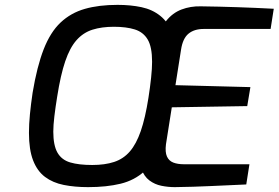

<svg xmlns="http://www.w3.org/2000/svg" viewBox="-20 -763 1145 789"><path d="M342 6Q287 6 242 -3Q197 -12 165 -36Q133 -60 116 -104Q99 -148 99 -217Q99 -252 103 -293.5Q107 -335 114 -382Q132 -490 159.5 -560.5Q187 -631 229 -670.5Q271 -710 328.5 -726.5Q386 -743 463 -743Q517 -743 561.5 -733.5Q606 -724 638.5 -698Q671 -672 688.5 -626.5Q706 -581 706 -510Q706 -477 702 -434.5Q698 -392 690 -346Q673 -236 644.5 -167Q616 -98 574.5 -60Q533 -22 475.5 -8Q418 6 342 6ZM359 -85Q411 -85 449 -97.5Q487 -110 513.5 -140.5Q540 -171 558.5 -224.5Q577 -278 590 -361Q597 -406 601 -444Q605 -482 605 -509Q605 -570 587 -600.5Q569 -631 534 -642Q499 -653 448 -653Q398 -653 360 -641Q322 -629 294.5 -598Q267 -567 248 -511Q229 -455 215 -366Q208 -323 203.5 -285.5Q199 -248 199 -222Q199 -166 216 -136Q233 -106 268.5 -95.5Q304 -85 359 -85ZM698 6Q671 6 643.5 0.5Q616 -5 594 -21.5Q572 -38 561 -69Q550 -100 558 -148L627 -584Q636 -643 662.5 -676.5Q689 -710 726 -724Q763 -738 805 -737Q880 -736 954.5 -733.5Q1029 -731 1105 -727L1092 -644H817Q778 -644 754.5 -624.5Q731 -605 724 -559L701 -413L1009 -405L996 -327L686 -322L662 -170Q658 -138 666 -120Q674 -102 692 -95Q710 -88 736 -88H1005L992 -5Q921 -2 848 1.5Q775 5 698 6Z"/></svg>

Font: Exo Thin Medium
Style: Italic
Weight: 500
Italic angle: -9°
Version: Version 2.000